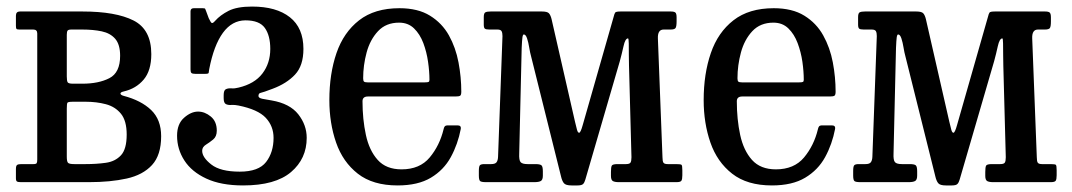

<svg xmlns="http://www.w3.org/2000/svg" viewBox="-20 -555 3266 585"><path d="M81.5 -465H39Q31.5 -465 30 -467.2Q28.5 -469.5 28.5 -477V-507Q28.5 -520 40.5 -520H231Q333 -520 387 -492.5Q441 -465 441 -390Q441 -340 417.8 -312.5Q394.5 -285 357.5 -276.5Q346.5 -274 347 -269.8Q347.5 -265.5 356.5 -263Q410 -249 440.5 -219.8Q471 -190.5 471 -140Q471 -82.5 443.2 -52.2Q415.5 -22 366 -11Q316.5 0 251 0H44Q35 0 31.8 -2Q28.5 -4 28.5 -12V-40Q28.5 -50 32.2 -52.5Q36 -55 45 -55H82Q90 -55 91.8 -58Q93.5 -61 93.5 -69V-453Q93.5 -465 81.5 -465ZM183.5 -449V-322Q183.5 -308.5 186.2 -304.2Q189 -300 202.5 -300H231Q280.5 -300 313.2 -316.8Q346 -333.5 346 -385Q346 -419.5 331 -436.8Q316 -454 290 -459.5Q264 -465 231 -465H197.5Q188.5 -465 186 -461.8Q183.5 -458.5 183.5 -449ZM183.5 -224V-77.5Q183.5 -63 187.2 -59Q191 -55 206.5 -55H241Q274 -55 302.5 -59Q331 -63 348.5 -81.8Q366 -100.5 366 -145Q366 -187 348.5 -208.5Q331 -230 302.5 -237.5Q274 -245 241 -245H202.5Q187.5 -245 185.5 -242Q183.5 -239 183.5 -224Z M519.5 -141.5Q519.5 -177.5 540.8 -196.2Q562 -215 583.5 -215Q604 -215 622.2 -200Q640.5 -185 640.5 -157Q640.5 -139 629.5 -130Q618.5 -121 607.2 -114Q596 -107 596 -95.5Q596 -75.5 623.8 -53.8Q651.5 -32 710.5 -32Q768 -32 790.8 -61.5Q813.5 -91 813.5 -135Q813.5 -170.5 789.8 -196Q766 -221.5 706.5 -233.5Q695 -236 684.8 -235.2Q674.5 -234.5 668 -238Q661.5 -241.5 661.5 -256V-265Q661.5 -280 668.2 -283.2Q675 -286.5 685.2 -285.8Q695.5 -285 706.5 -288Q755.5 -299.5 779.5 -331Q803.5 -362.5 803.5 -406Q803.5 -446.5 787 -469.8Q770.5 -493 728 -493Q687 -493 659.2 -455Q631.5 -417 617.5 -344.5Q616 -336.5 615.8 -333.2Q615.5 -330 605.5 -330H575Q566.5 -330 563.5 -332.5Q560.5 -335 560.5 -343V-520.5Q560.5 -530 570.5 -530H597.5Q604.5 -530 605.2 -528Q606 -526 608 -521L616 -499.5Q622 -486.5 625.2 -485Q628.5 -483.5 635.5 -491.5Q651 -509 676.5 -522Q702 -535 748 -535Q822 -535 863.2 -502.5Q904.5 -470 904.5 -406Q904.5 -355 879 -327.8Q853.5 -300.5 810.5 -284.5Q781.5 -273.5 774.5 -272.2Q767.5 -271 767.5 -262.5Q767.5 -256.5 779.2 -254Q791 -251.5 807.5 -249Q863 -239.5 888.8 -206.8Q914.5 -174 914.5 -135Q914.5 -71.5 866.8 -30.8Q819 10 720.5 10Q653.5 10 608.8 -10.8Q564 -31.5 541.8 -66Q519.5 -100.5 519.5 -141.5Z M983.5 -250Q983.5 -330 1005.2 -393.2Q1027 -456.5 1074.2 -493.2Q1121.5 -530 1197 -530Q1253.5 -530 1290.2 -507.2Q1327 -484.5 1347.8 -447.2Q1368.5 -410 1377 -365Q1385.5 -320 1385.5 -275.5Q1385.5 -265.5 1381.8 -263.2Q1378 -261 1367.5 -261H1101Q1084.5 -261 1084.5 -246.5Q1084.5 -191.5 1094.8 -144Q1105 -96.5 1130.8 -67.8Q1156.5 -39 1203.5 -39Q1259 -39 1289.2 -75.2Q1319.5 -111.5 1331.5 -161Q1332.5 -166.5 1335 -169.8Q1337.5 -173 1345 -173H1374Q1385.5 -173 1384 -162.5Q1375 -115.5 1353.5 -76.2Q1332 -37 1292.8 -13.5Q1253.5 10 1191.5 10Q1116 10 1070.2 -25.8Q1024.5 -61.5 1004 -120.8Q983.5 -180 983.5 -250ZM1100.5 -304H1274Q1283.5 -304 1286 -305.5Q1288.5 -307 1288.5 -312Q1288.5 -337 1284.2 -366.8Q1280 -396.5 1269.8 -423.8Q1259.5 -451 1241.5 -468.5Q1223.5 -486 1196 -486Q1156 -486 1131.8 -460Q1107.5 -434 1097 -395Q1086.5 -356 1086.5 -316.5Q1086.5 -309 1089 -306.5Q1091.5 -304 1100.5 -304Z M1495.5 -465H1471Q1460.5 -465 1457.2 -467.8Q1454 -470.5 1454 -480V-503Q1454 -515 1459 -517.5Q1464 -520 1475 -520H1631Q1647.5 -520 1652.5 -514.5Q1657.5 -509 1660.5 -497L1732 -184Q1735.5 -169 1738 -159.8Q1740.5 -150.5 1744.5 -150.5Q1749 -150.5 1755.5 -174L1849.5 -503Q1852 -513.5 1854.5 -516.8Q1857 -520 1871 -520H2023.5Q2034 -520 2037.8 -516.8Q2041.5 -513.5 2041.5 -502V-490Q2041.5 -474 2038.2 -469.5Q2035 -465 2023 -465H2002Q1983.5 -465 1984.5 -438L1998.5 -76Q1998.5 -63.5 2001.5 -59.2Q2004.5 -55 2014.5 -55H2040Q2054 -55 2056.5 -52.8Q2059 -50.5 2059 -36V-21Q2059 -8.5 2056 -4.2Q2053 0 2041 0H1865.5Q1853.5 0 1847.5 -3.2Q1841.5 -6.5 1841.5 -19V-31Q1841.5 -45.5 1844 -50.2Q1846.5 -55 1861.5 -55H1887Q1898 -55 1901 -59.5Q1904 -64 1904 -76L1896.5 -354.5Q1896 -367.5 1896 -387.2Q1896 -407 1895.8 -422.5Q1895.5 -438 1893.5 -438Q1885 -438 1879.8 -414.2Q1874.5 -390.5 1868.5 -368.5L1763.5 -8Q1761 1 1756.8 5.5Q1752.5 10 1739.5 10H1721.5Q1703.5 10 1698 3Q1692.5 -4 1689.5 -17L1598 -384Q1595 -394.5 1592.5 -410Q1590 -425.5 1586 -437.8Q1582 -450 1576 -450Q1573 -450 1571.8 -441.2Q1570.5 -432.5 1569.5 -409L1562 -87.5Q1561 -67 1566.2 -61Q1571.5 -55 1587.5 -55H1611Q1625 -55 1629.5 -51.5Q1634 -48 1634 -33V-20Q1634 -7 1627.8 -3.5Q1621.5 0 1608 0H1461Q1447 0 1443 -3.2Q1439 -6.5 1439 -20V-34Q1439 -48 1442.2 -51.5Q1445.5 -55 1456 -55H1476.5Q1488.5 -55 1492.8 -60.5Q1497 -66 1497.5 -77L1511 -445Q1511 -455 1508.2 -460Q1505.5 -465 1495.5 -465Z M2124 -250Q2124 -330 2145.8 -393.2Q2167.5 -456.5 2214.8 -493.2Q2262 -530 2337.5 -530Q2394 -530 2430.8 -507.2Q2467.5 -484.5 2488.2 -447.2Q2509 -410 2517.5 -365Q2526 -320 2526 -275.5Q2526 -265.5 2522.2 -263.2Q2518.5 -261 2508 -261H2241.5Q2225 -261 2225 -246.5Q2225 -191.5 2235.2 -144Q2245.5 -96.5 2271.2 -67.8Q2297 -39 2344 -39Q2399.5 -39 2429.8 -75.2Q2460 -111.5 2472 -161Q2473 -166.5 2475.5 -169.8Q2478 -173 2485.5 -173H2514.5Q2526 -173 2524.5 -162.5Q2515.5 -115.5 2494 -76.2Q2472.5 -37 2433.2 -13.5Q2394 10 2332 10Q2256.5 10 2210.8 -25.8Q2165 -61.5 2144.5 -120.8Q2124 -180 2124 -250ZM2241 -304H2414.5Q2424 -304 2426.5 -305.5Q2429 -307 2429 -312Q2429 -337 2424.8 -366.8Q2420.5 -396.5 2410.2 -423.8Q2400 -451 2382 -468.5Q2364 -486 2336.5 -486Q2296.5 -486 2272.2 -460Q2248 -434 2237.5 -395Q2227 -356 2227 -316.5Q2227 -309 2229.5 -306.5Q2232 -304 2241 -304Z M2636 -465H2611.5Q2601 -465 2597.8 -467.8Q2594.5 -470.5 2594.5 -480V-503Q2594.5 -515 2599.5 -517.5Q2604.5 -520 2615.5 -520H2771.5Q2788 -520 2793 -514.5Q2798 -509 2801 -497L2872.5 -184Q2876 -169 2878.5 -159.8Q2881 -150.5 2885 -150.5Q2889.5 -150.5 2896 -174L2990 -503Q2992.5 -513.5 2995 -516.8Q2997.5 -520 3011.5 -520H3164Q3174.5 -520 3178.2 -516.8Q3182 -513.5 3182 -502V-490Q3182 -474 3178.8 -469.5Q3175.5 -465 3163.5 -465H3142.5Q3124 -465 3125 -438L3139 -76Q3139 -63.5 3142 -59.2Q3145 -55 3155 -55H3180.5Q3194.5 -55 3197 -52.8Q3199.5 -50.5 3199.5 -36V-21Q3199.5 -8.5 3196.5 -4.2Q3193.5 0 3181.5 0H3006Q2994 0 2988 -3.2Q2982 -6.5 2982 -19V-31Q2982 -45.5 2984.5 -50.2Q2987 -55 3002 -55H3027.5Q3038.5 -55 3041.5 -59.5Q3044.5 -64 3044.5 -76L3037 -354.5Q3036.5 -367.5 3036.5 -387.2Q3036.5 -407 3036.2 -422.5Q3036 -438 3034 -438Q3025.5 -438 3020.2 -414.2Q3015 -390.5 3009 -368.5L2904 -8Q2901.5 1 2897.2 5.5Q2893 10 2880 10H2862Q2844 10 2838.5 3Q2833 -4 2830 -17L2738.5 -384Q2735.5 -394.5 2733 -410Q2730.5 -425.5 2726.5 -437.8Q2722.5 -450 2716.5 -450Q2713.5 -450 2712.2 -441.2Q2711 -432.5 2710 -409L2702.5 -87.5Q2701.5 -67 2706.8 -61Q2712 -55 2728 -55H2751.5Q2765.5 -55 2770 -51.5Q2774.5 -48 2774.5 -33V-20Q2774.5 -7 2768.2 -3.5Q2762 0 2748.5 0H2601.5Q2587.5 0 2583.5 -3.2Q2579.5 -6.5 2579.5 -20V-34Q2579.5 -48 2582.8 -51.5Q2586 -55 2596.5 -55H2617Q2629 -55 2633.2 -60.5Q2637.5 -66 2638 -77L2651.5 -445Q2651.5 -455 2648.8 -460Q2646 -465 2636 -465Z"/></svg>

Font: Besley* Narrow
Style: Regular
Weight: 400
Width: 4
Designer: Owen Earl
Foundry: indestructible type*
Version: Version 3.000; ttfautohint (v1.8.3)